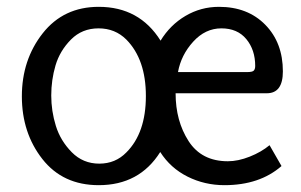

<svg xmlns="http://www.w3.org/2000/svg" viewBox="-20 -529 882 562"><path d="M269 -509Q388 -509 450 -410Q478 -456 523 -482.5Q568 -509 621 -509Q705 -509 756.5 -456.5Q808 -404 808 -320Q808 -256 761 -256H494Q494 -175 532 -116Q570 -57 647 -57Q677 -57 711 -70.5Q745 -84 769 -104L804 -43Q740 13 637 13Q579 13 529 -12Q479 -37 449 -84Q388 13 269 13Q164 13 104 -63.5Q44 -140 44 -247Q44 -354 105 -431.5Q166 -509 269 -509ZM350 -83Q407 -140 407 -248Q407 -355 350 -413Q317 -446 268.5 -446Q220 -446 187.5 -413Q155 -380 142.5 -337.5Q130 -295 130 -249.5Q130 -204 143.5 -160.5Q157 -117 190 -83.5Q223 -50 270.5 -50Q318 -50 350 -83ZM501 -318H703Q719 -318 723 -322.5Q727 -327 727 -336Q727 -383 701 -414.5Q675 -446 628 -446Q581 -446 545.5 -407Q510 -368 501 -318Z"/></svg>

Font: Rosario
Style: Regular
Weight: 400
Designer: Hector Gatti
Foundry: Omnibus-Type
Version: Version 1.002